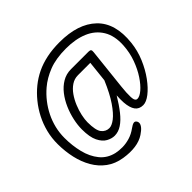

<svg xmlns="http://www.w3.org/2000/svg" viewBox="-206 -941 1319 1319"><g transform="rotate(-45 454.0 -281.0)"><path d="M285.5 151.5Q219 141 171.5 106Q124 71 93.8 18.5Q63.5 -34 49 -98.2Q34.5 -162.5 34 -232Q33.5 -292 47.5 -347.5Q61.5 -403 87 -452.5Q112.5 -502 146.8 -544Q181 -586 221 -618.5Q261 -651 308.2 -673.8Q355.5 -696.5 412.5 -708.5Q469.5 -720.5 538 -720.5Q717.5 -720.5 810.2 -631.5Q903 -542.5 884 -369Q876.5 -299 849 -234.2Q821.5 -169.5 784 -118.2Q746.5 -67 708 -37.2Q669.5 -7.5 639.5 -7.5Q600.5 -7.5 580.8 -34.5Q561 -61.5 557 -116Q556 -131 556.2 -148.8Q556.5 -166.5 557.5 -184.5Q522.5 -126 489.2 -84Q456 -42 422.2 -19.8Q388.5 2.5 352 2.5Q324 2.5 294 -13.8Q264 -30 243.5 -71.5Q223 -113 223 -188Q223 -229 233.2 -276.2Q243.5 -323.5 263.2 -369Q283 -414.5 312 -451.8Q341 -489 378.8 -511.2Q416.5 -533.5 462.5 -533.5H633Q648 -533.5 652.8 -527.5Q657.5 -521.5 655.5 -505.5L623 -205Q616.5 -147.5 618 -107Q619.5 -66.5 642 -66.5Q664 -66.5 694.5 -92.2Q725 -118 755.2 -163.5Q785.5 -209 807.2 -268.2Q829 -327.5 833 -395Q838 -484.5 802.2 -543Q766.5 -601.5 698.8 -630Q631 -658.5 539.5 -658.5Q440.5 -658.5 372.5 -631.8Q304.5 -605 256 -563.5Q220 -533 190.8 -495.5Q161.5 -458 140.5 -415.5Q119.5 -373 108.2 -326.5Q97 -280 97 -231Q97 -156 113.8 -88.2Q130.5 -20.5 169 27.2Q207.5 75 272.5 90Q300.5 96 333.8 95.8Q367 95.5 402.8 85Q438.5 74.5 472 50Q493.5 34.5 506 31.8Q518.5 29 526.5 39Q534.5 48.5 533.5 61.5Q532.5 74.5 520 90Q507.5 105.5 480.5 123.5Q444.5 147.5 395.2 154.2Q346 161 285.5 151.5ZM285 -195.5Q285 -116 307.2 -88.2Q329.5 -60.5 363.5 -60.5Q387.5 -60.5 420.8 -86Q454 -111.5 492.8 -168Q531.5 -224.5 571 -317.5L587.5 -470.5H467.5Q432.5 -470.5 403.8 -451.2Q375 -432 353 -400.5Q331 -369 315.8 -332Q300.5 -295 292.8 -259Q285 -223 285 -195.5Z"/></g></svg>

Font: Edu NSW ACT Hand Pre
Style: Regular
Weight: 400
Designer: Tina and Corey Anderson, Eben Sorkin, Mirko Velimirovic
Foundry: Sorkin Type Co.
Version: Version 2.000